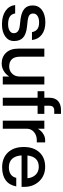

<svg xmlns="http://www.w3.org/2000/svg" viewBox="758 -1498 753 2310"><g transform="rotate(90 1135.0 -343.5)"><path d="M293 -204.1 208 -213.9Q126 -225.6 85.9 -260.5Q45.9 -295.4 45.9 -359.9Q45.9 -429.7 100.8 -470.9Q155.8 -512.2 250 -512.2Q340.8 -512.2 397.2 -469.2Q453.6 -426.3 461.9 -351.1H367.2Q358.9 -395 330.6 -416Q302.2 -437 250 -437Q201.2 -437 172.1 -417.7Q143.1 -398.4 143.1 -366.2Q143.1 -335.4 163.1 -320.3Q183.1 -305.2 225.1 -299.8L313 -290Q396 -279.3 435.1 -242.2Q474.1 -205.1 474.1 -134.8Q474.1 -68.8 418.9 -29.5Q363.8 9.8 272.9 9.8Q172.9 9.8 111.6 -32.7Q50.3 -75.2 41 -148.9H142.1Q149.4 -105 181.2 -84.5Q212.9 -64 272 -64Q320.8 -64 350.3 -82.3Q379.9 -100.6 379.9 -131.8Q379.9 -193.8 293 -204.1Z M662.6 -207Q662.6 -141.1 693.6 -109.1Q724.6 -77.1 779.8 -77.1Q831.5 -77.1 866.2 -112.1Q900.9 -147 900.9 -201.2V-500H996.6V0H900.9V-77.1Q874.5 -34.7 832.3 -10.7Q790 13.2 745.6 13.2Q665 13.2 615.2 -39.6Q565.4 -92.3 565.4 -187V-500H662.6Z M1078.1 -418.9V-500H1156.2V-562Q1156.2 -597.2 1167.7 -624.3Q1179.2 -651.4 1199.2 -667.7Q1219.2 -684.1 1245.1 -692.1Q1271 -700.2 1301.3 -700.2H1350.6V-619.1H1312.5Q1283.2 -619.1 1267.8 -605.2Q1252.4 -591.3 1252.4 -556.2V-500H1350.6V-418.9H1252.4V0H1156.2V-418.9Z M1432.1 -500H1529.3V-421.9Q1553.7 -463.4 1590.8 -486.6Q1627.9 -509.8 1666.5 -509.8H1693.4V-409.2H1667.5Q1608.9 -409.2 1569.1 -375.2Q1529.3 -341.3 1529.3 -289.1V0H1432.1Z M1749 -252Q1749 -371.1 1813 -440.4Q1877 -509.8 1986.8 -509.8Q2092.8 -509.8 2160.9 -438.5Q2229 -367.2 2229 -256.8V-226.1H1850.1Q1855.5 -150.9 1891.8 -112.1Q1928.2 -73.2 1994.1 -73.2Q2046.4 -73.2 2079.1 -96.7Q2111.8 -120.1 2120.1 -162.1H2223.1Q2207.5 -78.1 2149.4 -35.2Q2091.3 7.8 1993.2 7.8Q1880.9 7.8 1814.9 -62Q1749 -131.8 1749 -252ZM1987.8 -433.1Q1867.7 -433.1 1851.1 -296.9H2125Q2119.1 -359.4 2082 -396.2Q2044.9 -433.1 1987.8 -433.1Z"/></g></svg>

Font: Overused Grotesk Medium
Style: Regular
Weight: 500
Version: Version 0.002